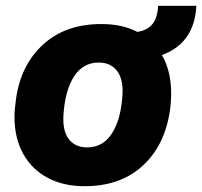

<svg xmlns="http://www.w3.org/2000/svg" viewBox="-20 -633 698 663"><path d="M30 -230Q30 -254 35 -289Q51 -408 128.5 -479Q206 -550 330 -550Q402 -550 454 -523Q489 -528 506.5 -550Q524 -572 526 -613H658Q655 -549 625 -506Q595 -463 539 -443Q571 -388 571 -311Q571 -280 567 -253Q550 -132 473 -61Q396 10 272 10Q199 10 144.5 -19Q90 -48 60 -102Q30 -156 30 -230ZM403 -306Q406 -360 384 -388.5Q362 -417 321 -417Q266 -417 235 -368Q204 -319 199 -234Q196 -180 218 -152Q240 -124 281 -124Q336 -124 367 -173Q398 -222 403 -306Z"/></svg>

Font: Mona Sans ExtraBold
Style: Italic
Weight: 800
Italic angle: -11.7°
Designer: Deni Anggara
Foundry: GitHub
Version: Version 2.000